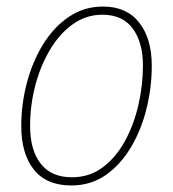

<svg xmlns="http://www.w3.org/2000/svg" viewBox="-20 -557 529 587"><path d="M198 10Q122 10 83.5 -38.5Q45 -87 45 -172Q45 -238 62 -303Q79 -368 111.5 -421Q144 -474 190.5 -505.5Q237 -537 295 -537Q367 -537 405.5 -488Q444 -439 444 -356Q444 -290 428 -225Q412 -160 380.5 -107Q349 -54 303.5 -22Q258 10 198 10ZM200 -15Q253 -15 293.5 -45Q334 -75 361.5 -125Q389 -175 403 -235.5Q417 -296 417 -357Q417 -427 386 -469.5Q355 -512 293 -512Q243 -512 202 -482.5Q161 -453 132 -403.5Q103 -354 87.5 -294Q72 -234 72 -172Q72 -98 104.5 -56.5Q137 -15 200 -15Z"/></svg>

Font: Noto Sans SemiCondensed Thin
Style: Italic
Weight: 100
Width: 4
Italic angle: -12°
Designer: Monotype Design Team
Foundry: Monotype Imaging Inc.
Version: Version 2.013; ttfautohint (v1.8.4.7-5d5b)